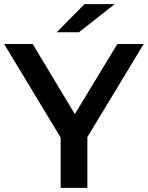

<svg xmlns="http://www.w3.org/2000/svg" viewBox="-29 -914 719 934"><path d="M355 -757 529 -894H382L247 -757ZM396 -247 670 -700H542L335 -359L130 -700H-9L266 -245V0H396Z"/></svg>

Font: Talent
Style: Bold
Weight: 600
Designer: Mike Powis
Version: Version 1.001;hotconv 1.0.109;makeotfexe 2.5.65596